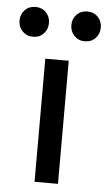

<svg xmlns="http://www.w3.org/2000/svg" viewBox="-96 -704 415 738"><g transform="rotate(5 111.0 -335.0)"><path d="M65.8 0V-475H156.2V0ZM10.8 -554.8Q-13.5 -554.8 -29.6 -571.5Q-45.8 -588.2 -45.8 -612.5Q-45.8 -637 -29.6 -653.5Q-13.5 -670 10.8 -670Q36 -670 51.9 -653.5Q67.8 -637 67.8 -612.5Q67.8 -588.2 51.9 -571.5Q36 -554.8 10.8 -554.8ZM210.8 -554.8Q186.5 -554.8 170.4 -571.5Q154.2 -588.2 154.2 -612.5Q154.2 -637 170.4 -653.5Q186.5 -670 210.8 -670Q236 -670 251.9 -653.5Q267.8 -637 267.8 -612.5Q267.8 -588.2 251.9 -571.5Q236 -554.8 210.8 -554.8Z"/></g></svg>

Font: Marine Company Thin
Style: Regular
Weight: 100
Designer: Rodrigo Fuenzalida
Foundry: fragTYPE
Version: Version 1.000